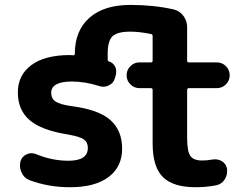

<svg xmlns="http://www.w3.org/2000/svg" viewBox="-20 -784 1040 793"><path d="M191.4 -400.4Q191.4 -377 209.5 -364.7Q227.5 -352.5 275.4 -345.7Q387.7 -331.1 436 -288.1Q484.4 -245.1 484.4 -169.9Q484.4 -94.7 428.2 -52.7Q372.1 -10.7 269.5 -10.7Q179.7 -10.7 101.6 -40Q79.1 -48.8 69.3 -71.3Q62.5 -85 62.5 -99.6Q62.5 -108.4 64.5 -117.2Q70.3 -137.7 89.8 -146.5Q99.6 -151.4 109.4 -151.4Q119.1 -151.4 128.9 -147.5Q194.3 -120.1 262.7 -120.1Q342.8 -120.1 342.8 -172.9Q342.8 -196.3 326.7 -208Q310.5 -219.7 260.7 -228.5Q150.4 -246.1 102.1 -288.1Q53.7 -330.1 53.7 -402.3Q53.7 -473.6 109.4 -515.1Q165 -556.6 269.5 -556.6Q273.4 -556.6 281.2 -555.7Q289.1 -554.7 289.1 -562.5Q289.1 -657.2 349.1 -710.4Q409.2 -763.7 518.6 -763.7Q614.3 -763.7 697.3 -745.1Q721.7 -739.3 737.3 -718.8Q752.9 -698.2 752.9 -671.9V-533.2Q752.9 -526.4 759.8 -526.4H875Q897.5 -526.4 913.1 -510.7Q928.7 -495.1 928.7 -473.1Q928.7 -451.2 913.1 -435.5Q897.5 -419.9 875 -419.9H759.8Q752.9 -419.9 752.9 -412.1V-214.8Q752.9 -159.2 766.1 -140.1Q779.3 -121.1 815.4 -121.1Q835.9 -121.1 856.4 -125Q862.3 -126 868.2 -126Q882.8 -126 896.5 -118.2Q914.1 -107.4 918 -85.9Q918 -81.1 918 -76.2Q918 -58.6 908.2 -43Q895.5 -23.4 873 -18.6Q831.1 -10.7 788.1 -10.7Q695.3 -10.7 652.8 -52.7Q610.4 -94.7 610.4 -191.4V-412.1Q610.4 -419.9 603.5 -419.9H556.6Q534.2 -419.9 518.6 -435.5Q502.9 -451.2 502.9 -473.1Q502.9 -495.1 518.6 -510.7Q534.2 -526.4 556.6 -526.4H603.5Q610.4 -526.4 610.4 -533.2V-634.8Q610.4 -642.6 603.5 -643.6Q554.7 -653.3 518.6 -653.3Q463.9 -653.3 444.3 -633.8Q424.8 -614.3 424.8 -563.5V-537.1Q424.8 -532.2 429.7 -530.3Q446.3 -525.4 455.1 -509.8Q460 -500 460 -488.3Q460 -482.4 459 -476.6L455.1 -462.9Q450.2 -441.4 429.7 -431.6Q418.9 -425.8 406.2 -425.8Q398.4 -425.8 389.6 -428.7Q331.1 -447.3 277.3 -447.3Q191.4 -447.3 191.4 -400.4Z"/></svg>

Font: Gen Jyuu Gothic Bold
Style: Bold
Weight: 700
Designer: [Source Han Sans]
Ryoko NISHIZUKA  (kana & ideographs); Paul D. Hunt (Latin, Greek & Cyrillic); Wenlong ZHANG  (bopomofo
Version: Version 1.002.20150607